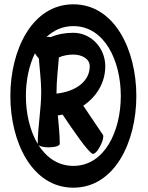

<svg xmlns="http://www.w3.org/2000/svg" viewBox="-20 -845 684 890"><path d="M612 -400C612 -614 511 -825 320 -825C129 -825 28 -614 28 -400C28 -186 129 25 320 25C511 25 612 -186 612 -400ZM206 -162C234 -162 257 -169 257 -178C257 -222 252 -266 248 -310C256 -311 263 -312 270 -314C320 -240 385 -144 409 -132C417 -128 434 -146 446 -171C459 -196 462 -219 455 -223C454 -224 406 -295 366 -355C427 -396 468 -461 468 -538C468 -622 403 -693 320 -693C284 -693 248 -687 215 -673C212 -674 209 -674 206 -674C203 -674 199 -674 195 -673C229 -705 270 -724 320 -724C465 -724 540 -563 540 -400C540 -237 465 -76 320 -76C249 -76 195 -115 158 -173C165 -166 184 -162 206 -162ZM100 -400C100 -471 114 -541 142 -598C146 -591 152 -583 159 -575L160 -574C164 -522 171 -470 171 -418C171 -338 155 -258 155 -178L156 -176C119 -237 100 -318 100 -400ZM242 -418C242 -472 249 -525 253 -579C274 -588 297 -592 320 -592C359 -592 396 -573 396 -538C396 -463 324 -420 242 -411C242 -413 242 -415 242 -418Z"/></svg>

Font: Nupuram Condensed Medium
Style: Regular
Weight: 500
Width: 3
Designer: Santhosh Thottingal (santhosh.thottingal@gmail.com)
Foundry: SMC
Version: Version 1.000